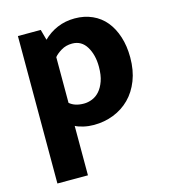

<svg xmlns="http://www.w3.org/2000/svg" viewBox="-108 -577 786 893"><g transform="rotate(-15 285.0 -130.5)"><path d="M293 11Q268 11 244 5.5Q220 0 205 -8V230H58V-480H168L182 -429Q211 -458 249.5 -474.5Q288 -491 334 -491Q380 -491 418 -474Q456 -457 482 -425.5Q508 -394 522.5 -349Q537 -304 537 -249Q537 -187 518 -138.5Q499 -90 466 -57Q433 -24 388.5 -6.5Q344 11 293 11ZM292 -381Q262 -381 239 -367Q216 -353 205 -339V-119Q230 -97 274 -97Q294 -97 314 -105Q334 -113 349.5 -130.5Q365 -148 375 -176Q385 -204 385 -245Q385 -302 361 -341.5Q337 -381 292 -381Z"/></g></svg>

Font: Mukta Mahee ExtraBold
Style: Regular
Weight: 800
Designer: Shuchita Grover, Noopur Datye, Girish Dalvi, Yashodeep Gholap
Foundry: Ek Type
Version: Version 2.538;PS 1.000;hotconv 16.6.51;makeotf.lib2.5.65220;